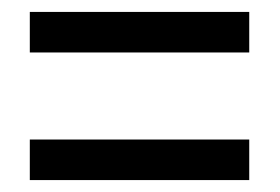

<svg xmlns="http://www.w3.org/2000/svg" viewBox="-20 -513 470 322"><path d="M30 -425V-493H398V-425ZM30 -211V-279H398V-211Z"/></svg>

Font: Noto Sans Hebrew ExtraCondensed
Style: Regular
Weight: 400
Width: 2
Designer: Monotype Design Team
Foundry: Monotype Imaging Inc.
Version: Version 2.004; ttfautohint (v1.8.4.7-5d5b)